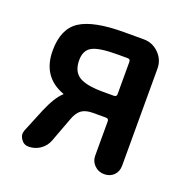

<svg xmlns="http://www.w3.org/2000/svg" viewBox="-99 -615 699 711"><g transform="rotate(20 250.0 -260.0)"><path d="M276.4 -433.6Q206.1 -433.6 179.2 -418.9Q152.3 -404.3 152.3 -365.2Q152.3 -321.3 180.7 -303.2Q209 -285.2 276.4 -285.2H318.4Q329.1 -285.2 329.1 -295.9V-422.9Q329.1 -433.6 318.4 -433.6ZM138.7 -228.5Q47.9 -262.7 47.9 -365.2Q47.9 -451.2 100.6 -485.4Q153.3 -519.5 273.4 -519.5H350.6Q385.7 -519.5 410.6 -494.6Q435.5 -469.7 435.5 -434.6V-52.7Q435.5 -29.3 420.9 -14.6Q406.2 0 383.3 0Q360.4 0 344.7 -15.6Q329.1 -31.2 329.1 -52.7V-188.5Q329.1 -199.2 318.4 -199.2H267.6Q238.3 -199.2 222.2 -187.5Q206.1 -175.8 196.3 -148.4L160.2 -51.8Q151.4 -28.3 130.9 -14.2Q110.4 0 85 0Q66.4 0 55.2 -16.6Q43.9 -33.2 50.8 -50.8L88.9 -143.6Q114.3 -203.1 139.6 -225.6Q140.6 -225.6 140.6 -226.6Q140.6 -228.5 138.7 -228.5Z"/></g></svg>

Font: Rounded-X Mgen+ 2m medium
Style: Regular
Weight: 500
Designer: [Source Han Sans]
Ryoko NISHIZUKA  (kana & ideographs); Paul D. Hunt (Latin, Greek & Cyrillic); Wenlong ZHANG  (bopomofo
Version: Version 1.059.20150602